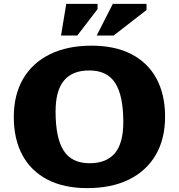

<svg xmlns="http://www.w3.org/2000/svg" viewBox="-20 -955 920 988"><path d="M451 -720Q571.5 -720 656.2 -676.2Q741 -632.5 785.2 -550.5Q829.5 -468.5 829.5 -354.5Q829.5 -240 781.2 -157.5Q733 -75 643.2 -31Q553.5 13 429.5 13Q308.5 13 224 -31Q139.5 -75 95.2 -157Q51 -239 51 -353Q51 -467.5 99.2 -549.8Q147.5 -632 237.2 -676Q327 -720 451 -720ZM441.5 -115Q527 -115 570.8 -166.2Q614.5 -217.5 614.5 -327Q614.5 -462.5 573 -527.5Q531.5 -592.5 439 -592.5Q353.5 -592.5 309.8 -541.2Q266 -490 266 -380.5Q266 -245 307.5 -180Q349 -115 441.5 -115ZM477.5 -772 560.5 -935H734V-903.5L564.5 -772ZM294 -772 321 -935H482V-908L377.5 -772Z"/></svg>

Font: Newsreader 6pt
Style: Bold
Weight: 700
Designer: Hugues Gentile
Foundry: Production Type
Version: Version 1.003; ttfautohint (v1.8.3)